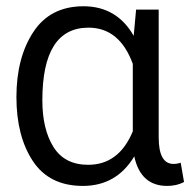

<svg xmlns="http://www.w3.org/2000/svg" viewBox="-20 -573 616 622"><path d="M413.1 -457 420.9 -542H494.1V-127.9Q494.1 -42 542 -42Q554.7 -42 565.4 -45.9L576.2 16.6Q552.7 29.3 521.5 29.3Q435.5 29.3 415 -66.4Q357.4 29.3 248.5 29.3Q139.6 29.3 86.4 -51.3Q33.2 -131.8 33.2 -258.8Q33.2 -385.7 87.9 -469.2Q142.6 -552.7 250.5 -552.7Q358.4 -552.7 413.1 -457ZM117.2 -248Q117.2 -154.3 153.3 -96.7Q189.5 -39.1 265.6 -39.1Q365.2 -39.1 410.2 -147.5V-366.2Q367.2 -483.4 266.6 -483.4Q117.2 -483.4 117.2 -248Z"/></svg>

Font: GenEi M Gothic v2 Regular
Style: Regular
Weight: 400
Version: Version 2.0